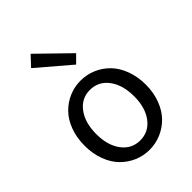

<svg xmlns="http://www.w3.org/2000/svg" viewBox="-229 -885 1001 1001"><g transform="rotate(-45 271.0 -384.5)"><path d="M45.9 -242.2Q45.9 -301.8 64.2 -350.8Q82.5 -399.9 113.8 -431.6Q145 -463.4 185.5 -480.7Q226.1 -498 271 -498Q315.9 -498 356.7 -480.7Q397.5 -463.4 428.7 -431.6Q460 -399.9 478.5 -350.8Q497.1 -301.8 497.1 -242.2Q497.1 -183.6 478.5 -134.8Q460 -85.9 428.7 -54.2Q397.5 -22.5 356.7 -5.1Q315.9 12.2 271 12.2Q226.1 12.2 185.5 -5.1Q145 -22.5 113.8 -54.2Q82.5 -85.9 64.2 -134.8Q45.9 -183.6 45.9 -242.2ZM271 -57.1Q334 -57.1 372.6 -108.2Q411.1 -159.2 411.1 -242.2Q411.1 -326.2 372.6 -377.7Q334 -429.2 271 -429.2Q208.5 -429.2 170.2 -377.7Q131.8 -326.2 131.8 -242.2Q131.8 -159.2 170.2 -108.2Q208.5 -57.1 271 -57.1ZM314 -573.2 134.8 -726.1 186 -780.8 356 -615.2Z"/></g></svg>

Font: Source Sans Pro
Style: Regular
Weight: 400
Designer: Paul D. Hunt
Foundry: Adobe Systems Incorporated
Version: Version 3.006;hotconv 1.0.111;makeotfexe 2.5.65597